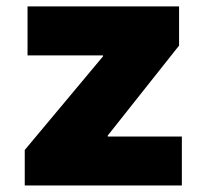

<svg xmlns="http://www.w3.org/2000/svg" viewBox="-20 -565 632 585"><path d="M534.1 0H55.4V-108L294 -393.5V-396.3H63.9V-545.5H525.6V-426.1L308.2 -152V-149.1H534.1Z"/></svg>

Font: Linik Sans Black
Style: Regular
Weight: 900
Designer: Fonts by Rasmus Andersson / Changes by Cristiano Sobral with parts from Marc Monis
Foundry: rsms
Version: Version 3.020; ttfautohint (v1.6)